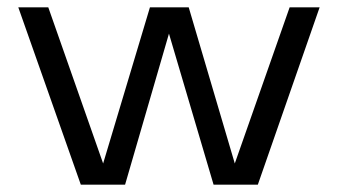

<svg xmlns="http://www.w3.org/2000/svg" viewBox="-20 -505 924 525"><path d="M772 -485H854L685 0H564L442 -413L322 0H201L30 -485H112L262 -58L390 -485H496L622 -58Z"/></svg>

Font: Sarpanch
Style: Regular
Weight: 400
Designer: Manushi Parikh (Devanagari and Latin), Jyotish Sonowal (Devanagari)
Foundry: Indian Type Foundry
Version: Version 2.004;PS 1.0;hotconv 1.0.78;makeotf.lib2.5.61930; tt